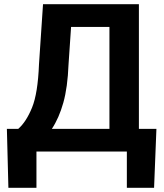

<svg xmlns="http://www.w3.org/2000/svg" viewBox="-20 -731 789 926"><path d="M723.1 174.8H591.8V0H155.8V174.8H20.5L13.2 -109.4H67.9Q106.4 -143.1 134.5 -211.9Q162.6 -280.8 168 -419.9L187.5 -710.9H649.9V-109.4H734.4ZM310.5 -419.9Q306.2 -309.6 285.4 -235.6Q264.6 -161.6 230 -109.4H507.8V-601.1H322.8Z"/></svg>

Font: Roboto Web
Style: Bold
Weight: 700
Designer: Google
Version: Version 1.200310; 2013